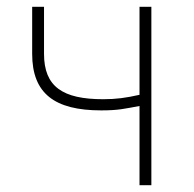

<svg xmlns="http://www.w3.org/2000/svg" viewBox="-20 -547 572 567"><path d="M392 0H427V-527H392V-267C352 -258 323 -254 285 -254C165 -254 110 -291 110 -388V-527H75V-388C75 -271 141 -221 279 -221C330 -221 348 -226 392 -234Z"/></svg>

Font: Source Han Sans CN ExtraLight
Style: Regular
Weight: 250
Designer: Ryoko NISHIZUKA (kana & ideographs); Paul D. Hunt (Latin, Greek & Cyrillic); Wenlong ZHANG (bopomofo); Sandoll Communica
Foundry: Adobe Systems Incorporated
Version: Version 1.004;PS 1.004;hotconv 16.6.51;makeotf.lib2.5.65220